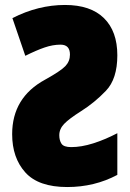

<svg xmlns="http://www.w3.org/2000/svg" viewBox="-20 -744 524 774"><path d="M242 -724Q134 -724 30 -671L82 -519Q126 -541 159.5 -552.5Q193 -564 224 -564Q262 -564 262 -524Q262 -497 243.5 -477.5Q225 -458 162 -423Q29 -351 29 -203Q29 -108 82 -49Q135 10 251 10Q361 10 453 -39V-207Q403 -181 355.5 -166Q308 -151 267 -151Q237 -151 228 -164.5Q219 -178 219 -199Q219 -224 238.5 -244.5Q258 -265 307 -296Q361 -330 407 -378Q453 -426 453 -521Q453 -618 399 -671Q345 -724 242 -724Z"/></svg>

Font: Noto Sans Display SemiCondensed Black
Style: Regular
Weight: 900
Width: 4
Designer: Monotype Design Team
Foundry: Monotype Imaging Inc.
Version: Version 1.900